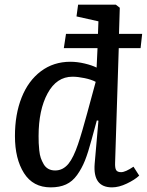

<svg xmlns="http://www.w3.org/2000/svg" viewBox="-20 -787 628 821"><path d="M43.9 -205.1Q43.9 -298.3 72.5 -370.1Q101.1 -441.9 155 -482.4Q209 -522.9 280.8 -522.9Q310.5 -522.9 342 -515.4Q373.5 -507.8 393.1 -498L397 -581.1H252.9L262.2 -642.1H398.9L400.9 -695.8L307.1 -716.8L314 -767.1H475.1L492.2 -753.9L488.8 -642.1H587.9L581.1 -581.1H487.8L472.2 -91.8Q471.2 -68.8 476.6 -59.8Q481.9 -50.8 498 -50.8Q516.1 -50.8 550.8 -74.2L575.2 -36.1Q556.2 -18.1 522.2 -2Q488.3 14.2 459 14.2Q376.5 14.2 384.8 -86.9L400.9 -271L394 -272L371.1 -188Q356.9 -134.8 343.3 -100.6Q329.6 -66.4 309.6 -38.6Q289.6 -10.7 262.2 1.7Q234.9 14.2 196.8 14.2Q121.1 14.2 82.5 -46.9Q43.9 -107.9 43.9 -205.1ZM145 -205.1Q145 -187.5 145.5 -175.3Q146 -163.1 147.9 -143.8Q149.9 -124.5 154.5 -111.3Q159.2 -98.1 166.7 -85Q174.3 -71.8 186.8 -64.9Q199.2 -58.1 215.8 -58.1Q232.9 -58.1 247.1 -65.4Q261.2 -72.8 272.5 -86.4Q283.7 -100.1 293.9 -121.3Q304.2 -142.6 313.2 -169.2Q322.3 -195.8 332.3 -230.2Q342.3 -264.6 353 -303.7Q355 -311 356 -314.9L389.2 -437Q371.1 -446.8 342 -452.9Q313 -459 290 -459Q222.2 -459 183.6 -387.9Q145 -316.9 145 -205.1Z"/></svg>

Font: Literata Book Medium
Style: Italic
Weight: 500
Italic angle: -3°
Designer: Latin by Veronika Burian and Jose Scaglione. Greek by Irene Vlachou. Cyrillic by Vera Evstafieva
Foundry: TypeTogether
Version: Version 1.003;PS 001.003;hotconv 1.0.88;makeotf.lib2.5.64775